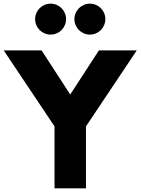

<svg xmlns="http://www.w3.org/2000/svg" viewBox="-46 -1024 764 1044"><path d="M250.5 0V-336.8L-25.9 -750H180L335.9 -510L491.8 -750H697.7L421.4 -336.8V0ZM442.7 -835.9Q425.5 -835.9 410 -842.5Q394.5 -849.1 383.2 -860.5Q371.8 -871.8 365.2 -887.3Q358.6 -902.7 358.6 -920Q358.6 -937.3 365.2 -952.7Q371.8 -968.2 383.2 -979.5Q394.5 -990.9 410 -997.5Q425.5 -1004.1 442.7 -1004.1Q460 -1004.1 475.5 -997.5Q490.9 -990.9 502.3 -979.5Q513.6 -968.2 520.2 -952.7Q526.8 -937.3 526.8 -920Q526.8 -902.7 520.2 -887.3Q513.6 -871.8 502.3 -860.5Q490.9 -849.1 475.5 -842.5Q460 -835.9 442.7 -835.9ZM229.1 -835.9Q211.8 -835.9 196.4 -842.5Q180.9 -849.1 169.5 -860.5Q158.2 -871.8 151.6 -887.3Q145 -902.7 145 -920Q145 -937.3 151.6 -952.7Q158.2 -968.2 169.5 -979.5Q180.9 -990.9 196.4 -997.5Q211.8 -1004.1 229.1 -1004.1Q246.4 -1004.1 261.8 -997.5Q277.3 -990.9 288.6 -979.5Q300 -968.2 306.6 -952.7Q313.2 -937.3 313.2 -920Q313.2 -902.7 306.6 -887.3Q300 -871.8 288.6 -860.5Q277.3 -849.1 261.8 -842.5Q246.4 -835.9 229.1 -835.9Z"/></svg>

Font: Spartan ExtBd
Style: Regular
Weight: 800
Designer: Matt Bailey, Mirko Velimirovic
Foundry: Matt Bailey
Version: Version 1.005